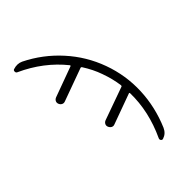

<svg xmlns="http://www.w3.org/2000/svg" viewBox="-230 -631 961 961"><g transform="rotate(-45 250.0 -150.5)"><path d="M55.7 -512.7Q48.8 -515.6 48.8 -524.4Q48.8 -533.2 55.7 -535.2Q85 -544.9 110.4 -533.2Q209 -484.4 282.2 -403.3Q355.5 -322.3 392.6 -219.7Q429.7 -117.2 425.3 -9.3Q420.9 98.6 377 201.2Q364.3 229.5 336.9 238.3Q329.1 241.2 324.2 234.9Q319.3 228.5 323.2 220.7Q383.8 90.8 380.9 -40Q380.9 -42 378.9 -43Q377 -43.9 376 -43L214.8 15.6Q205.1 19.5 196.8 15.1Q188.5 10.7 184.1 1Q179.7 -8.8 184.1 -17.6Q188.5 -26.4 198.2 -30.3L373 -92.8Q377 -93.8 377 -99.6Q370.1 -151.4 350.6 -205.1Q334 -252.9 302.7 -301.8Q299.8 -305.7 295.9 -304.7L121.1 -241.2Q111.3 -237.3 102.5 -241.7Q93.8 -246.1 89.8 -255.9Q85.9 -265.6 90.3 -274.4Q94.7 -283.2 105.5 -287.1L265.6 -345.7Q268.6 -347.7 267.6 -350.6Q184.6 -454.1 55.7 -512.7Z"/></g></svg>

Font: Rounded-L Mgen+ 1m light
Style: Regular
Weight: 200
Designer: [Source Han Sans]
Ryoko NISHIZUKA  (kana & ideographs); Paul D. Hunt (Latin, Greek & Cyrillic); Wenlong ZHANG  (bopomofo
Version: Version 1.059.20150602